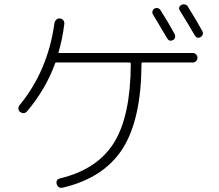

<svg xmlns="http://www.w3.org/2000/svg" viewBox="-20 -860 1040 911"><path d="M800.8 -669.9Q783.2 -661.1 773.4 -677.7Q746.1 -724.6 706.1 -791Q701.2 -797.9 703.6 -806.6Q706.1 -815.4 712.9 -819.3Q720.7 -823.2 729 -821.3Q737.3 -819.3 742.2 -810.5Q776.4 -757.8 808.6 -698.2Q812.5 -690.4 810.5 -682.1Q808.6 -673.8 800.8 -669.9ZM840.8 -836.9Q848.6 -840.8 857.4 -838.9Q866.2 -836.9 871.1 -829.1Q916 -756.8 940.4 -711.9Q944.3 -704.1 941.9 -696.3Q939.5 -688.5 930.7 -683.6Q914.1 -674.8 903.3 -693.4Q877.9 -738.3 834 -808.6Q823.2 -826.2 840.8 -836.9ZM285.2 -747.1Q276.4 -674.8 257.8 -612.3Q255.9 -608.4 261.7 -608.4H895.5Q904.3 -608.4 910.6 -601.6Q917 -594.7 917 -585.9Q917 -577.1 910.6 -570.3Q904.3 -563.5 895.5 -563.5H656.2Q651.4 -563.5 651.4 -558.6Q650.4 -293 561.5 -154.3Q472.7 -15.6 278.3 30.3Q255.9 35.2 249 12.7Q244.1 -8.8 265.6 -13.7Q442.4 -56.6 521 -183.1Q599.6 -309.6 600.6 -558.6Q600.6 -562.5 595.7 -563.5H248Q242.2 -563.5 241.2 -558.6Q197.3 -437.5 109.4 -333Q94.7 -315.4 75.2 -329.1Q68.4 -334 67.4 -343.3Q66.4 -352.5 72.3 -360.4Q207 -523.4 238.3 -750Q240.2 -759.8 247.1 -766.6Q253.9 -773.4 264.2 -772.5Q274.4 -771.5 280.3 -764.2Q286.1 -756.8 285.2 -747.1Z"/></svg>

Font: Rounded-L Mgen+ 1mn light
Style: Regular
Weight: 200
Designer: [Source Han Sans]
Ryoko NISHIZUKA  (kana & ideographs); Paul D. Hunt (Latin, Greek & Cyrillic); Wenlong ZHANG  (bopomofo
Version: Version 1.059.20150602